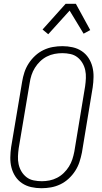

<svg xmlns="http://www.w3.org/2000/svg" viewBox="-20 -987 540 1015"><path d="M199 8Q171 8 144.5 2Q118 -4 96.5 -18.5Q75 -33 61 -54.5Q47 -76 40.5 -101.5Q34 -127 34.5 -155Q35 -183 39 -210L97 -555Q101 -580 109 -604.5Q117 -629 131.5 -651.5Q146 -674 166 -692.5Q186 -711 210 -722.5Q234 -734 259.5 -738.5Q285 -743 310 -743Q338 -743 364.5 -737Q391 -731 412.5 -716.5Q434 -702 448 -680.5Q462 -659 468.5 -633.5Q475 -608 474.5 -580Q474 -552 470 -525L413 -180Q408 -155 400 -130.5Q392 -106 377.5 -83.5Q363 -61 343 -42.5Q323 -24 299 -12.5Q275 -1 249.5 3.5Q224 8 199 8ZM201 -29Q221 -29 241.5 -33Q262 -37 281.5 -47Q301 -57 317 -72.5Q333 -88 344.5 -106.5Q356 -125 362.5 -145Q369 -165 373 -186L430 -531Q433 -552 434 -574Q435 -596 430.5 -616.5Q426 -637 415.5 -654.5Q405 -672 389 -684.5Q373 -697 352 -701.5Q331 -706 309 -706Q289 -706 268 -702Q247 -698 227.5 -688Q208 -678 192 -662.5Q176 -647 164.5 -628.5Q153 -610 146.5 -590Q140 -570 137 -549L79 -204Q76 -183 75 -161Q74 -139 78.5 -118.5Q83 -98 93.5 -80.5Q104 -63 120 -50.5Q136 -38 157.5 -33.5Q179 -29 201 -29ZM235 -806 205 -831 327 -967H381L457 -828L422 -809L348 -931Z"/></svg>

Font: Iosevka Curly Extralight
Style: Italic
Weight: 200
Italic angle: -9°
Monospace: yes
Designer: Belleve Invis
Foundry: Belleve Invis
Version: Version 22.1.2; ttfautohint (v1.8.4)